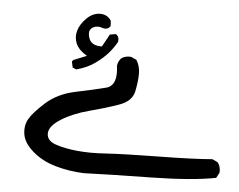

<svg xmlns="http://www.w3.org/2000/svg" viewBox="-42 -267 744 597"><g transform="rotate(5 330.0 31.0)"><path d="M239.3 280.3Q192.4 278.3 150.4 266.1Q108.4 253.9 79.1 228.5Q49.8 203.1 45.4 176.8Q41 150.4 52.2 129.4Q63.5 108.4 100.1 75.2Q136.7 42 193.4 30.3Q250 18.6 286.1 9.3Q322.3 0 313.5 -61.5Q315.4 -75.2 324.2 -85Q336.9 -94.7 355.5 -92.8L372.1 -85Q383.8 -66.4 383.8 -43Q383.8 -19.5 377.4 12.2Q371.1 43.9 331.1 58.1Q291 72.3 240.7 85.4Q190.4 98.6 154.3 121.1Q118.2 143.6 117.7 166.5Q117.2 189.5 145.5 199.2Q173.8 209 213.9 212.9Q253.9 216.8 303.2 213.4Q352.5 210 465.3 208.5Q578.1 207 634.8 202.1L651.4 210Q662.1 223.6 660.2 242.2L651.4 258.8Q578.1 273.4 447.3 275.4Q316.4 277.3 239.3 280.3ZM188.5 -39.1 176.8 -43.9 172.9 -62.5 176.8 -67.4 217.8 -84Q191.4 -99.6 183.1 -119.1Q174.8 -138.7 180.7 -159.2Q186.5 -179.7 205.6 -198.7Q224.6 -217.8 247.6 -217.8Q270.5 -217.8 282.2 -199.2L283.2 -182.6Q275.4 -170.9 261.7 -173.8Q241.2 -181.6 227.1 -172.4Q212.9 -163.1 220.7 -139.6Q228.5 -116.2 261.7 -117.2L283.2 -156.2L301.8 -159.2Q313.5 -151.4 310.5 -135.7Q299.8 -116.2 284.2 -98.6Q268.6 -81.1 245.1 -64.5Q221.7 -47.9 188.5 -39.1Z"/></g></svg>

Font: JasonHandwriting4
Style: Regular
Weight: 400
Version: Version 1.01.21